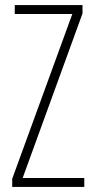

<svg xmlns="http://www.w3.org/2000/svg" viewBox="-20 -734 371 754"><path d="M311 0H28V-32L264 -679H38V-714H304V-681L69 -35H311Z"/></svg>

Font: Noto Sans Khmer UI ExtraCondensed ExtraLight
Style: Regular
Weight: 200
Width: 2
Designer: Danh Hong and the Monotype Design Team
Foundry: Monotype Imaging Inc.
Version: Version 2.002; ttfautohint (v1.8.4.7-5d5b)